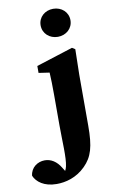

<svg xmlns="http://www.w3.org/2000/svg" viewBox="-222 -785 633 1074"><g transform="rotate(-10 94.5 -247.5)"><path d="M10.3 237C61.4 237 123.3 221.6 174.6 170.3C223.8 121.1 240.2 65.9 240.2 -53.9V-342.7L243.2 -487.8L226.1 -498.5L17.7 -432.1V-392.7L79 -383.7C81 -343.7 82 -312.7 82 -257.7V-83.5C82 7 89 100.7 78 148.9C68.8 187.6 47.9 200.1 15.6 200.1L23.4 221.6L91.7 209.9L56.8 153.4C33.4 114.2 1.6 94.8 -33.8 94.8C-73.6 94.8 -113.1 120.8 -117.8 167.7C-102.6 203.8 -61.2 237 10.3 237ZM159.9 -572.6C207 -572.6 244.7 -605.8 244.7 -652.2C244.7 -698.8 207 -731.8 159.9 -731.8C112.8 -731.8 75.2 -698.8 75.2 -652.2C75.2 -605.8 112.8 -572.6 159.9 -572.6Z"/></g></svg>

Font: Source Serif Variable
Style: Regular
Weight: 389
Designer: Frank Grießhammer
Foundry: Adobe Systems Incorporated
Version: Version 3.001;hotconv 1.0.111;makeotfexe 2.5.65597